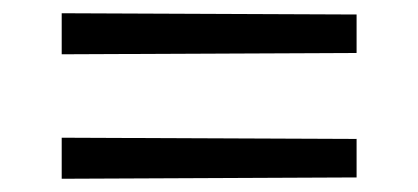

<svg xmlns="http://www.w3.org/2000/svg" viewBox="-20 -457 632 290"><path d="M73.2 -249 518.6 -247.1V-189L73.2 -187ZM73.2 -437 518.6 -435.1V-377L73.2 -375Z"/></svg>

Font: Lora
Style: Regular
Weight: 400
Designer: Olga Karpushina, Alexei Vanyashin
Foundry: Cyreal (www.cyreal.org, a@cyreal.org)
Version: Version 1.014